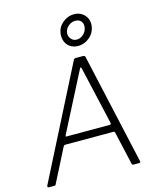

<svg xmlns="http://www.w3.org/2000/svg" viewBox="-143 -1110 993 1208"><g transform="rotate(-15 353.0 -505.5)"><path d="M22 0Q18 0 15.5 -3.5Q13 -7 15 -12L381 -732Q384 -738 387.5 -740Q391 -742 398 -742H442Q450 -742 454 -738.5Q458 -735 458 -730L619 -10Q620 -6 618 -3Q616 0 611 0H576Q564 0 563 -10L514 -226Q513 -232 506 -232H191Q183 -232 179 -224L68 -6Q67 -2 64 -1Q61 0 56 0H22ZM494 -280Q504 -280 502 -292L416 -668Q414 -678 410.5 -677Q407 -676 402 -665L211 -293Q207 -285 207.5 -282.5Q208 -280 212 -280ZM545 -909Q539 -867 506 -839Q473 -811 432 -811Q404 -811 382 -824.5Q360 -838 350 -862.5Q340 -887 344 -916Q349 -956 382 -983.5Q415 -1011 456 -1011Q485 -1011 506.5 -997Q528 -983 538.5 -960.5Q549 -938 545 -909ZM500 -913Q504 -939 490.5 -954Q477 -969 453 -969Q429 -969 408.5 -952Q388 -935 384 -908Q382 -886 396.5 -869Q411 -852 433 -852Q458 -852 477.5 -870.5Q497 -889 500 -913Z"/></g></svg>

Font: Libre Franklin Thin ExtraLight
Style: Italic
Weight: 250
Italic angle: -8°
Version: Version 3.000